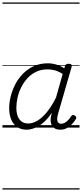

<svg xmlns="http://www.w3.org/2000/svg" viewBox="-20 -1030 662 1550"><path d="M195 17Q151 17 119.5 -4Q88 -25 71 -64Q54 -103 54 -156Q54 -202 66.5 -252Q79 -302 103.5 -349.5Q128 -397 166 -435.5Q204 -474 254 -496.5Q304 -519 367 -519Q400 -519 435 -508.5Q470 -498 499 -478L504 -495Q508 -507 514.5 -511Q521 -515 534 -515Q552 -515 556.5 -508Q561 -501 558 -489L448 -109Q441 -84 441.5 -66.5Q442 -49 450.5 -40Q459 -31 473 -31Q490 -31 504.5 -39.5Q519 -48 531.5 -62Q544 -76 554 -91Q559 -98 566 -101Q573 -104 584 -97Q594 -91 595.5 -83.5Q597 -76 592 -68Q580 -49 562 -29Q544 -9 520 4Q496 17 466 17Q444 17 428.5 10Q413 3 403.5 -10Q394 -23 390.5 -40.5Q387 -58 390 -80Q392 -90 394 -100Q396 -110 399 -120Q363 -67 326.5 -37Q290 -7 256 5Q222 17 195 17ZM112 -160Q112 -122 122.5 -93.5Q133 -65 154 -49Q175 -33 208 -33Q243 -33 281 -55Q319 -77 357.5 -123.5Q396 -170 432 -242L486 -433Q451 -455 421.5 -462.5Q392 -470 364 -470Q313 -470 272 -450.5Q231 -431 201 -398Q171 -365 151 -324.5Q131 -284 121.5 -241.5Q112 -199 112 -160ZM0 490H622V500H0ZM0 -20H622V0H0ZM0 -505H622V-500H0ZM0 -1010H622V-1000H0Z"/></svg>

Font: Playwrite TZ Guides
Style: Regular
Weight: 400
Designer: Veronika Burian, José Scaglione
Foundry: TypeTogether
Version: Version 1.003